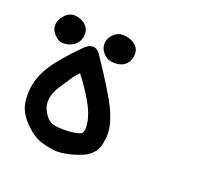

<svg xmlns="http://www.w3.org/2000/svg" viewBox="-88 -375 675 645"><g transform="rotate(20 250.0 -52.0)"><path d="M17.6 28.8Q17.6 17.1 19 3.4Q23.9 -39.1 50.8 -80.6Q77.6 -122.1 139.2 -184.1Q154.3 -199.7 168.9 -199.7Q184.6 -199.7 195.8 -183.1Q270.5 -72.3 293.2 -24.2Q315.9 23.9 315.9 59.6Q315.9 63.5 315.9 66.9Q313.5 105.5 299.8 124.3Q286.1 143.1 263.7 152.3Q226.1 168 194.8 171.4Q183.1 172.9 170.9 172.9H170.4Q142.1 169.9 117.2 162.1Q88.4 153.3 57.1 122.1Q33.2 98.1 24.4 73.2Q17.6 54.7 17.6 28.8ZM158.7 -100.6Q145 -86.9 134.8 -71Q124.5 -55.2 113.3 -38.6Q89.4 -3.9 89.4 23.9Q89.4 38.6 93.8 49.3Q98.1 60.1 103.3 67.6Q108.4 75.2 112.8 79.6Q122.6 89.4 135.7 92.8Q148.9 96.2 170.4 96.2Q196.8 96.2 215.3 92.3Q230 89.4 233.9 85.4Q240.2 79.6 240.2 64.5Q240.2 57.6 238.8 48.8Q233.9 15.1 210.9 -24.2Q188 -63.5 158.7 -100.6ZM201.7 -221.7Q201.7 -242.2 219.2 -258.8Q232.4 -271 251 -271Q256.8 -271 263.2 -270Q288.1 -265.1 300.8 -251Q310.1 -239.7 310.1 -225.1Q310.1 -219.2 309.1 -212.4Q299.8 -172.4 255.4 -172.4Q251 -172.4 246.6 -172.9Q229 -174.3 215.3 -189Q201.7 -203.6 201.7 -221.7ZM24.9 -223.6Q24.9 -245.1 43.5 -263.7Q56.6 -277.3 74.2 -277.3Q84.5 -277.3 96.7 -272.9Q110.4 -267.6 119.1 -257.8Q129.4 -245.6 129.4 -230Q129.4 -217.3 124 -206.1Q118.7 -195.8 108.9 -188Q92.3 -175.8 68.4 -175.8Q53.7 -176.3 38.1 -192.4Q24.9 -206.5 24.9 -223.6Z"/></g></svg>

Font: Bakudai
Style: Bold
Weight: 700
Version: Version 1.48